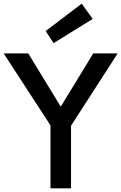

<svg xmlns="http://www.w3.org/2000/svg" viewBox="-36 -1026 661 1046"><path d="M239 0V-343L-16 -735H118L295 -445L472 -735H605L351 -341V0ZM256 -791 213 -857 409 -1006 469 -923Z"/></svg>

Font: Alata
Style: Regular
Weight: 400
Designer: Spyros Zevelakis, Eben Sorkin
Foundry: Spyros Zevelakis
Version: Version 1.005; ttfautohint (v1.8.4.7-5d5b)